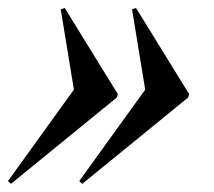

<svg xmlns="http://www.w3.org/2000/svg" viewBox="-37 -502 536 482"><path d="M256 -257 -9.5 -40.5 -17 -47.5 148.5 -277 115.5 -478.5 125.5 -482 259 -265.5ZM435 -257 169.5 -40.5 162 -47.5 327.5 -277 294.5 -478.5 304.5 -482 438 -265.5Z"/></svg>

Font: Newsreader Display SemiBold
Style: Italic
Weight: 600
Italic angle: -17°
Designer: Hugues Gentile
Foundry: Production Type
Version: Version 1.001